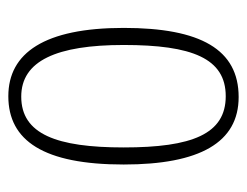

<svg xmlns="http://www.w3.org/2000/svg" viewBox="-86 -497 593 461"><g transform="rotate(90 210.5 -266.5)"><path d="M211 10C318 10 375 -75 375 -267C375 -450 322 -543 213 -543C99 -543 47 -452 47 -267C47 -77 107 10 211 10ZM212 -21C126 -21 88 -106 88 -267C88 -431 120 -512 211 -512C302 -512 334 -431 334 -267C334 -106 302 -21 212 -21Z"/></g></svg>

Font: Noto Serif Georgian ExtraCondensed ExtraLight
Style: Regular
Weight: 200
Width: 2
Designer: Monotype Design Team, Akaki Razmadze
Foundry: Google LLC
Version: Version 2.003